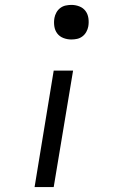

<svg xmlns="http://www.w3.org/2000/svg" viewBox="-20 -558 540 783"><path d="M271 -397Q254 -397 238.5 -403Q223 -409 213.5 -421.5Q204 -434 201.5 -451Q199 -468 202 -485Q204 -496 210 -507Q216 -518 226 -525.5Q236 -533 248 -535.5Q260 -538 271 -538Q288 -538 303.5 -532Q319 -526 328.5 -513.5Q338 -501 340.5 -484Q343 -467 340 -450Q338 -439 332 -428Q326 -417 316 -409.5Q306 -402 294.5 -399.5Q283 -397 271 -397ZM121 205 199 -270H278L199 205Z"/></svg>

Font: Iosevka Curly Slab Oblique
Style: Regular
Weight: 400
Italic angle: -9°
Monospace: yes
Designer: Belleve Invis
Foundry: Belleve Invis
Version: Version 11.1.0; ttfautohint (v1.8.3)